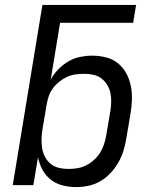

<svg xmlns="http://www.w3.org/2000/svg" viewBox="-20 -755 640 783"><path d="M291 8Q262 8 235 1Q208 -6 187 -22.5Q166 -39 153 -63Q140 -87 135 -114L116 0H32L153 -735H535L523 -662H225L187 -431Q200 -454 218.5 -473Q237 -492 259.5 -505Q282 -518 307 -523Q332 -528 356 -528Q385 -528 412.5 -521Q440 -514 461 -497Q482 -480 495 -456Q508 -432 513.5 -404.5Q519 -377 518 -348Q517 -319 512 -290L495 -190Q491 -165 483.5 -140.5Q476 -116 463 -93Q450 -70 431.5 -50Q413 -30 390 -16.5Q367 -3 341.5 2.5Q316 8 291 8ZM259 -66Q277 -66 295.5 -69Q314 -72 331 -80.5Q348 -89 363 -102.5Q378 -116 388 -132Q398 -148 404 -166Q410 -184 413 -202L430 -302Q433 -321 433.5 -340Q434 -359 430 -377Q426 -395 416.5 -410Q407 -425 393 -435.5Q379 -446 360.5 -450Q342 -454 323 -454Q306 -454 288 -451.5Q270 -449 253.5 -441.5Q237 -434 222 -422Q207 -410 195.5 -394.5Q184 -379 178.5 -362Q173 -345 170 -327L153 -227Q150 -207 149.5 -187.5Q149 -168 152 -149.5Q155 -131 164 -114.5Q173 -98 187 -86.5Q201 -75 220 -70.5Q239 -66 259 -66Z"/></svg>

Font: Iosevka Extended
Style: Italic
Weight: 400
Width: 7
Italic angle: -9°
Monospace: yes
Designer: Belleve Invis
Foundry: Belleve Invis
Version: Version 32.5.0; ttfautohint (v1.8.4)